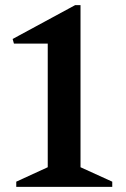

<svg xmlns="http://www.w3.org/2000/svg" viewBox="-20 -724 489 744"><path d="M43 0V-20L165 -76V-555H34L29 -573L271 -704H292V-76L415 -20V0Z"/></svg>

Font: Platypi Medium
Style: Regular
Weight: 500
Designer: David Sargent
Foundry: Bolt Cutter Type
Version: Version 1.200; ttfautohint (v1.8.4.7-5d5b)